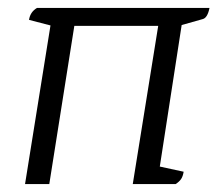

<svg xmlns="http://www.w3.org/2000/svg" viewBox="-20 -463 547 483"><path d="M507 -443Q502 -418 490 -415L437 -400L382 -44L442 -31Q440 -19 435.5 -12.5Q431 -6 422 0H314L378 -398H167L104 0H43L107 -399L53 -413Q56 -433 73 -443Z"/></svg>

Font: Petrona Light
Style: Italic
Weight: 300
Italic angle: -9°
Designer: Ringo R. Seeber
Foundry: Ringo R. Seeber
Version: Version 2.001; ttfautohint (v1.8.3)